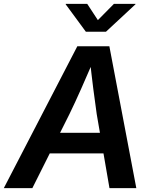

<svg xmlns="http://www.w3.org/2000/svg" viewBox="-46 -965 783 985"><path d="M-26.4 0 350.6 -727.5H515.1L653.3 0H515.6L450.2 -379.4Q441.9 -436.5 432.6 -509.5Q423.3 -582.5 413.1 -676.8H443.4Q403.8 -584.5 371.3 -511.5Q338.9 -438.5 310.1 -379.4L120.1 0ZM153.3 -178.2 170.9 -283.7H550.3L533.2 -178.2ZM401.4 -945.3 456.1 -861.8 538.6 -945.3H649.4L648.9 -942.9L497.6 -802.2H394.5L291 -942.9L291.5 -945.3Z"/></svg>

Font: Inter 20pt SemiBold
Style: Italic
Weight: 600
Italic angle: -9.3988°
Version: Version 4.001;git-66647c0bb